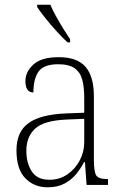

<svg xmlns="http://www.w3.org/2000/svg" viewBox="-20 -786 524 816"><path d="M182 10Q125 10 87.5 -28.5Q50 -67 50 -147Q50 -226 101.5 -263Q153 -300 262 -304L338 -307V-371Q338 -416 329.5 -447.5Q321 -479 297 -496Q273 -513 228 -513Q166 -513 144 -482Q122 -451 122 -393Q88 -393 88 -442Q88 -480 121.5 -511.5Q155 -543 230 -543Q308 -543 343.5 -502Q379 -461 379 -377V-109Q379 -56 389 -40.5Q399 -25 435 -25H439V0H348L341 -97H337Q324 -71 304 -46.5Q284 -22 254.5 -6Q225 10 182 10ZM190 -22Q233 -22 266.5 -45Q300 -68 319 -104.5Q338 -141 338 -181V-281L265 -278Q167 -274 129.5 -239.5Q92 -205 92 -145Q92 -93 115 -57.5Q138 -22 190 -22ZM267 -606Q247 -624 221 -652.5Q195 -681 172 -710Q149 -739 138 -756V-766H194Q203 -744 218 -717Q233 -690 249 -664Q265 -638 278 -619V-606Z"/></svg>

Font: Noto Serif Tamil SemiCondensed ExtraLight
Style: Italic
Weight: 200
Width: 4
Italic angle: -12°
Designer: Indian Type Foundry, Tom Grace, and the Monotype Design Team
Foundry: Monotype Imaging Inc.
Version: Version 2.003; ttfautohint (v1.8.4.7-5d5b)